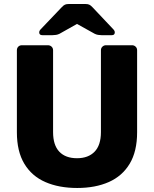

<svg xmlns="http://www.w3.org/2000/svg" viewBox="-20 -925 765 955"><path d="M364 10Q273 10 205.5 -19.5Q138 -49 101 -110.5Q64 -172 64 -267V-675Q64 -686 71 -693Q78 -700 89 -700H218Q229 -700 236.5 -693Q244 -686 244 -675V-268Q244 -203 275 -170.5Q306 -138 363 -138Q419 -138 450.5 -170.5Q482 -203 482 -268V-675Q482 -686 489.5 -693Q497 -700 507 -700H637Q647 -700 654.5 -693Q662 -686 662 -675V-267Q662 -172 625 -110.5Q588 -49 521 -19.5Q454 10 364 10ZM191 -750Q175 -750 175 -764Q175 -772 183 -780L286 -888Q296 -899 303.5 -902Q311 -905 321 -905H406Q416 -905 423.5 -902Q431 -899 441 -888L543 -780Q551 -772 551 -764Q551 -750 536 -750H485Q477 -750 468 -751.5Q459 -753 451 -757L363 -806L276 -757Q268 -753 259 -751.5Q250 -750 241 -750Z"/></svg>

Font: Rubik
Style: Bold
Weight: 700
Designer: Hubert and Fischer
Foundry: Hubert and Fischer
Version: Version 2.300;gftools[0.9.30]